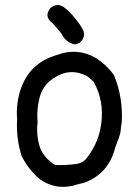

<svg xmlns="http://www.w3.org/2000/svg" viewBox="-20 -733 540 760"><path d="M180.7 -702.1Q208 -723.6 233.9 -703.6Q259.8 -683.6 276.4 -661.1Q293 -642.6 307.1 -617.2Q321.3 -591.8 300.8 -569.3Q290 -557.6 273.4 -557.6Q239.3 -566.4 222.7 -600.6Q206.1 -622.1 188.5 -640.6Q151.4 -668.9 180.7 -702.1ZM206.1 -515.6Q287.1 -545.9 360.4 -502.9Q402.3 -475.6 430.7 -436.5Q467.8 -346.7 461.9 -249Q459 -234.4 458 -219.7Q457 -205.1 450.7 -188Q444.3 -170.9 436.5 -150.4Q410.2 -44.9 313.5 -9.8Q292 -4.9 268.6 2Q198.2 18.6 137.7 -23.4Q91.8 -62.5 65.4 -116.2Q43 -186.5 47.9 -260.7Q43 -316.4 58.6 -369.1Q91.8 -483.4 206.1 -515.6ZM323.2 -432.6Q255.9 -466.8 191.4 -422.9Q154.3 -399.4 139.6 -356.4Q124 -304.7 128.9 -249Q122.1 -193.4 140.6 -142.6Q160.2 -102.5 198.2 -80.1Q239.3 -78.1 282.2 -84Q310.5 -87.9 326.2 -111.3Q372.1 -170.9 380.9 -246.1Q392.6 -332 351.6 -408.2Q338.9 -421.9 323.2 -432.6Z"/></svg>

Font: NaikaiFont
Style: Regular
Weight: 400
Version: Version 1.67